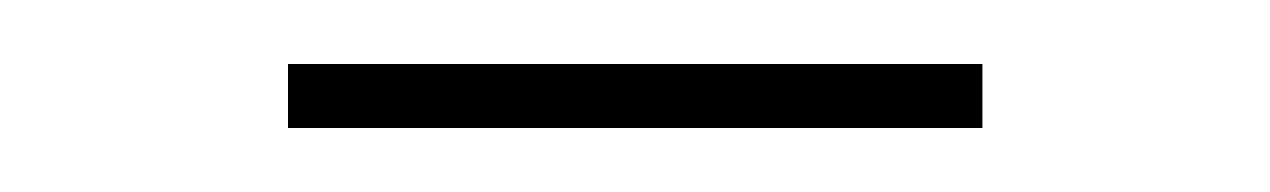

<svg xmlns="http://www.w3.org/2000/svg" viewBox="-20 -330 397 60"><path d="M70 -310H287V-290H70Z"/></svg>

Font: Gontserrat Thin
Style: Regular
Weight: 250
Designer: Julieta Ulanovsky
Foundry: Julieta Ulanovsky
Version: Version 6.001